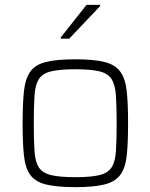

<svg xmlns="http://www.w3.org/2000/svg" viewBox="-20 -762 619 790"><path d="M290 8Q213 8 169 -3Q125 -14 104.5 -42.5Q84 -71 78.5 -122Q73 -173 73 -254Q73 -335 78.5 -386.5Q84 -438 104.5 -467Q125 -496 169 -507Q213 -518 290 -518Q366 -518 410 -507Q454 -496 475 -467Q496 -438 501.5 -386.5Q507 -335 507 -254Q507 -173 501.5 -122Q496 -71 475 -42.5Q454 -14 410 -3Q366 8 290 8ZM290 -33Q354 -33 389 -41.5Q424 -50 439 -73Q454 -96 457 -140Q460 -184 460 -254Q460 -325 457 -369Q454 -413 439 -436.5Q424 -460 389 -468.5Q354 -477 290 -477Q226 -477 190.5 -468.5Q155 -460 140 -436.5Q125 -413 122 -369Q119 -325 119 -254Q119 -184 122 -140Q125 -96 140 -73Q155 -50 190.5 -41.5Q226 -33 290 -33ZM230 -603V-608L336 -742H392V-737L265 -603Z"/></svg>

Font: Saira ExtraLight
Style: Regular
Weight: 200
Designer: Hector Gatti with collaboration of the Omnibus-Type team
Foundry: Omnibus-Type
Version: Version 1.100; ttfautohint (v1.8.3)